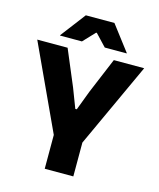

<svg xmlns="http://www.w3.org/2000/svg" viewBox="-121 -912 829 999"><g transform="rotate(15 293.0 -413.0)"><path d="M223 -167 4.5 -639H168L249 -446.5L289 -342H297L336.5 -446.5L417 -639H580.5L363 -167ZM216 0V-307.5H370V0ZM216 -826.5H370L472.5 -692V-690H354.5L295 -753H291L231.5 -690H113.5V-692Z"/></g></svg>

Font: Anek Latin Medium
Style: Bold
Weight: 700
Version: Version 1.003